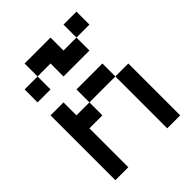

<svg xmlns="http://www.w3.org/2000/svg" viewBox="-223 -923 1047 1047"><g transform="rotate(-45 300.0 -400.0)"><path d="M450 0V-400H250V-300H150V0H50V-500H150V-400H250V-500H450V-400H550V0ZM50 -600V-700H150V-800H350V-700H450V-800H550V-700H450V-600H250V-700H150V-600Z"/></g></svg>

Font: Matrix Sans
Style: Regular
Weight: 400
Designer: Brad Neil
Version: Version 1.100